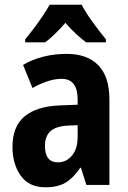

<svg xmlns="http://www.w3.org/2000/svg" viewBox="-20 -786 546 816"><path d="M263 -557Q351 -557 398 -508.5Q445 -460 445 -363V0H347L324 -73H321Q293 -31 260 -10.5Q227 10 173 10Q103 10 68 -39.5Q33 -89 33 -162Q33 -248 84 -291Q135 -334 234 -338L310 -341V-363Q310 -451 242 -451Q214 -451 183 -441Q152 -431 118 -412L78 -510Q116 -533 163.5 -545Q211 -557 263 -557ZM266 -252Q216 -249 193.5 -227.5Q171 -206 171 -166Q171 -96 226 -96Q262 -96 286 -125Q310 -154 310 -205V-254ZM327 -766Q344 -733 373 -693Q402 -653 430 -619V-606H346Q326 -621 303 -642Q280 -663 258 -689Q211 -635 172 -606H87V-619Q103 -638 123.5 -665Q144 -692 162 -719Q180 -746 191 -766Z"/></svg>

Font: Noto Sans Arabic Cond
Style: Bold
Weight: 700
Width: 3
Designer: Monotype Design Team, Nadine Chahine, Nizar Qandah and Khaled Hosny
Foundry: Monotype Imaging Inc.
Version: Version 2.012; ttfautohint (v1.8.4.7-5d5b)